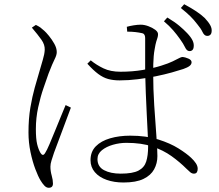

<svg xmlns="http://www.w3.org/2000/svg" viewBox="-20 -845 1040 910"><path d="M833 -660Q819 -680 801 -701Q783 -722 757 -744L773 -762Q808 -741 829.5 -723Q851 -705 867 -688Q885 -669 892.5 -653.5Q900 -638 898 -623Q897 -612 891 -607Q885 -602 876 -603Q865 -604 857 -621Q849 -638 833 -660ZM916 -729Q900 -750 882.5 -767.5Q865 -785 837 -807L853 -825Q888 -806 910.5 -791Q933 -776 950 -760Q968 -741 976.5 -725.5Q985 -710 983 -695Q982 -684 975.5 -679Q969 -674 960 -675Q948 -676 940 -693Q932 -710 916 -729ZM394 -543 410 -559Q437 -537 470.5 -521Q504 -505 551 -505Q608 -505 657.5 -513.5Q707 -522 743.5 -533.5Q780 -545 798 -554Q821 -565 830 -570Q839 -575 846 -575Q857 -574 872.5 -567.5Q888 -561 888 -550Q888 -540 878.5 -532.5Q869 -525 849 -518Q828 -511 794 -501.5Q760 -492 718.5 -483.5Q677 -475 633 -469.5Q589 -464 547 -464Q517 -464 493 -470.5Q469 -477 445.5 -494.5Q422 -512 394 -543ZM583 -695 581 -718Q595 -722 613.5 -725Q632 -728 647 -728Q664 -728 683 -721Q702 -714 715.5 -704Q729 -694 729 -683Q729 -674 726.5 -666.5Q724 -659 720.5 -647.5Q717 -636 713 -612Q710 -596 708.5 -578.5Q707 -561 706.5 -541.5Q706 -522 706 -500Q706 -423 711 -345.5Q716 -268 721 -204Q726 -140 726 -105Q726 -71 710.5 -42.5Q695 -14 660 3Q625 20 565 20Q521 20 485.5 7.5Q450 -5 429.5 -29Q409 -53 409 -86Q409 -126 434 -151.5Q459 -177 502 -189.5Q545 -202 597 -202Q673 -202 730 -184Q787 -166 826 -141.5Q865 -117 886 -97Q900 -84 908.5 -71Q917 -58 917 -45Q917 -35 913 -28.5Q909 -22 899 -22Q890 -22 882 -28.5Q874 -35 864 -45Q832 -77 793 -105Q754 -133 702.5 -150.5Q651 -168 579 -168Q547 -168 515.5 -159Q484 -150 463 -133Q442 -116 442 -91Q442 -55 473 -38.5Q504 -22 552 -22Q609 -22 636.5 -36.5Q664 -51 673 -79.5Q682 -108 682 -150Q682 -174 680 -214.5Q678 -255 675.5 -304.5Q673 -354 671 -405Q669 -456 668 -501Q668 -521 668 -553Q668 -585 668 -616Q668 -647 668 -663Q668 -671 666.5 -675.5Q665 -680 662 -683.5Q659 -687 652 -688Q639 -691 621.5 -693Q604 -695 583 -695ZM131 -714 150 -727Q164 -720 171 -715Q178 -710 190 -699Q198 -692 212 -675Q226 -658 237.5 -637.5Q249 -617 249 -598Q249 -584 239 -564.5Q229 -545 210 -496Q201 -470 186.5 -428.5Q172 -387 161 -336.5Q150 -286 150 -233Q150 -187 156 -162Q162 -137 172 -120Q177 -112 182.5 -111Q188 -110 194 -120Q202 -132 214.5 -161.5Q227 -191 241.5 -226.5Q256 -262 269.5 -295Q283 -328 291 -347L316 -335Q309 -316 297.5 -285.5Q286 -255 274 -222.5Q262 -190 251.5 -162.5Q241 -135 236 -121Q229 -100 224 -84Q219 -68 219 -55Q219 -34 225 -13Q231 8 231 25Q231 45 211 45Q200 45 190.5 35Q181 25 172 10Q161 -8 147.5 -43.5Q134 -79 124.5 -124.5Q115 -170 115 -217Q115 -283 124 -335.5Q133 -388 144.5 -429Q156 -470 165 -500Q175 -536 183 -562Q191 -588 192 -609Q193 -633 176.5 -656.5Q160 -680 131 -714Z"/></svg>

Font: Early Summer Mincho VF
Style: Regular
Weight: 250
Designer: GuiWonder
Version: Version 1.002